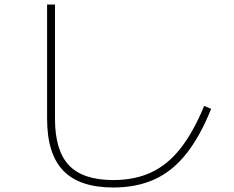

<svg xmlns="http://www.w3.org/2000/svg" viewBox="-20 -790 1040 852"><path d="M483 42Q333 42 261 -32.5Q189 -107 189 -263V-770H224V-263Q224 -122 286 -56.5Q348 9 483 9Q578 9 651 -25Q724 -59 781 -131.5Q838 -204 886 -320L917 -307Q868 -185 806.5 -107.5Q745 -30 665.5 6Q586 42 483 42Z"/></svg>

Font: M PLUS 1 Code ExtraLight
Style: Regular
Weight: 250
Designer: Coji Morishita
Foundry: UNDERFOREST DESIGN
Version: Version 1.002